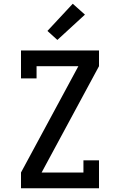

<svg xmlns="http://www.w3.org/2000/svg" viewBox="-20 -1004 640 1024"><path d="M92 0V-84L398 -651H175V-586H92V-735H508V-651L202 -84H425V-149H508V0ZM286 -791 233 -839 368 -984 433 -926Z"/></svg>

Font: Iosevka HT Medium Extended
Style: Regular
Weight: 500
Width: 7
Monospace: yes
Designer: Belleve Invis
Foundry: Belleve Invis
Version: Version 32.3.0; ttfautohint (v1.8.4)